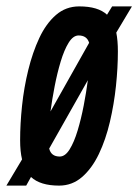

<svg xmlns="http://www.w3.org/2000/svg" viewBox="-53 -571 433 601"><path d="M132 10Q73 10 44 -17L29 10H-33L16 -72Q10 -97 10 -132Q10 -183 16 -240Q22 -297 35.5 -352Q49 -407 70 -452Q91 -497 122 -524Q153 -551 195 -551Q254 -551 282 -525L298 -551H360L311 -469Q316 -444 316 -410Q316 -359 310 -302Q304 -245 291 -189.5Q278 -134 256.5 -89Q235 -44 204 -17Q173 10 132 10ZM193 -460Q176 -460 162 -437.5Q148 -415 137 -378.5Q126 -342 118 -300.5Q110 -259 105 -222L226 -437Q219 -460 193 -460ZM134 -81Q151 -81 165 -103.5Q179 -126 190 -162.5Q201 -199 209 -240.5Q217 -282 222 -320L101 -106Q107 -81 134 -81Z"/></svg>

Font: Georama ExtraCondensed SemiBold
Style: Italic
Weight: 600
Width: 2
Italic angle: -9°
Designer: Jean-Baptiste Levee
Foundry: Production Type
Version: Version 1.000